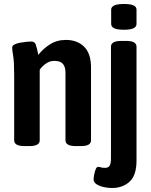

<svg xmlns="http://www.w3.org/2000/svg" viewBox="-20 -730 755 962"><path d="M104 2Q76 2 63.5 -5.5Q51 -13 51 -27V-357Q51 -422 46 -450Q41 -478 41 -492Q41 -501 52.5 -507Q64 -513 80.5 -516Q97 -519 112.5 -520.5Q128 -522 136 -522Q153 -522 158.5 -508.5Q164 -495 172 -455Q195 -485 230 -507.5Q265 -530 310 -530Q367 -530 401.5 -496Q436 -462 436 -392V-27Q436 -13 424 -5.5Q412 2 383 2H362Q333 2 320.5 -5.5Q308 -13 308 -27V-367Q308 -394 295.5 -409.5Q283 -425 252 -425Q228 -425 208 -410Q188 -395 179 -380V-27Q179 -13 166.5 -5.5Q154 2 126 2ZM541 212Q520 212 498.5 207Q477 202 463 192.5Q449 183 449 169Q449 162 451.5 147Q454 132 459 119Q464 106 472 106Q479 106 485.5 108.5Q492 111 506 111Q523 111 529.5 100Q536 89 536 62V-496Q536 -510 548.5 -517.5Q561 -525 589 -525H611Q639 -525 651.5 -517.5Q664 -510 664 -496V74Q664 149 629 180.5Q594 212 541 212ZM601 -581Q567 -581 552 -588.5Q537 -596 537 -610V-682Q537 -695 552 -702.5Q567 -710 601 -710Q634 -710 649 -703Q664 -696 664 -682V-610Q664 -596 649 -588.5Q634 -581 601 -581Z"/></svg>

Font: Asap Condensed SemiBold
Style: Regular
Weight: 600
Width: 3
Designer: Pablo Cosgaya
Foundry: Omnibus-Type
Version: Version 3.001; ttfautohint (v1.8.4.7-5d5b)